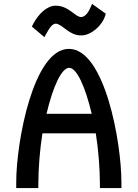

<svg xmlns="http://www.w3.org/2000/svg" viewBox="-20 -962 704 982"><path d="M267 -841C303 -835 334 -781 393 -781H397C444 -781 501 -829 517 -879L521 -892L451 -942L442 -922C427 -887 408 -875 396 -875H394C364 -875 332 -933 264 -933C218 -932 176 -889 150 -840L143 -826L207 -772L217 -790C235 -823 249 -841 266 -841ZM449 -380H218C250 -516 294 -615 334 -615C373 -615 417 -516 449 -380ZM470 -280C483 -198 491 -102 491 -17V0H601V-30C601 -234 516 -711 333 -712H332C151 -712 63 -237 63 -30V0H176V-17C176 -102 184 -198 197 -280Z"/></svg>

Font: Mint Spirit
Style: Bold
Weight: 700
Designer: HARENDAL Hirwen
Foundry: Arkandis Digital Foundry.
Version: Version 1.004;FFEdit